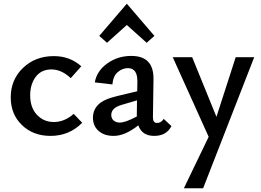

<svg xmlns="http://www.w3.org/2000/svg" viewBox="-20 -728 1409 1037"><path d="M253 6Q159 6 98.5 -52.5Q38 -111 38 -202Q38 -298 104.5 -361.5Q171 -425 271 -425Q358 -425 419 -370L362 -306Q312 -353 258 -353Q203 -353 173 -313Q143 -273 143 -213Q143 -147 179.5 -108Q216 -69 271 -69Q328 -69 378 -113L424 -65Q354 6 253 6Z M665 -593 558 -497 516 -534 665 -708 814 -534 772 -497ZM864 -86 906 -47Q879 6 813 6Q747 6 727 -51Q655 6 594 6Q543 6 512.5 -21Q482 -48 482 -92Q482 -134 511 -163Q540 -192 612 -209L721 -235L722 -287Q723 -360 671 -360Q641 -360 616 -338.5Q591 -317 587 -272L492 -283Q503 -345 559.5 -385.5Q616 -426 689 -426Q811 -426 809 -300L806 -94Q806 -64 828 -64Q851 -64 864 -86ZM627 -66Q658 -66 719 -99V-111L720 -186L635 -161Q581 -145 581 -107Q581 -88 594 -77Q607 -66 627 -66Z M1253 -419H1353L1077 289H973L1107 11L913 -419H1018L1149 -97Z"/></svg>

Font: EauTest Semibold
Style: Regular
Weight: 600
Designer: Christian Thalmann (Catharsis Fonts)
Version: Version 0.001;PS 000.001;hotconv 1.0.88;makeotf.lib2.5.64775